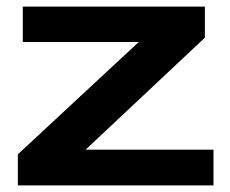

<svg xmlns="http://www.w3.org/2000/svg" viewBox="-20 -561 697 581"><path d="M34 0V-94L400 -434H49V-541H600V-447L239 -108H626V0Z"/></svg>

Font: Georama Extended SemiBold
Style: Regular
Weight: 600
Width: 7
Designer: Jean-Baptiste Levee
Foundry: Production Type
Version: Version 1.000